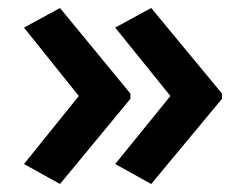

<svg xmlns="http://www.w3.org/2000/svg" viewBox="-20 -510 615 480"><path d="M535 -263 358 -50 268 -100 406 -270 268 -441 358 -490 535 -276ZM306 -263 130 -50 40 -100 177 -270 40 -441 130 -490 306 -276Z"/></svg>

Font: Noto Sans Thai SemiBold
Style: Regular
Weight: 600
Version: Version 2.001